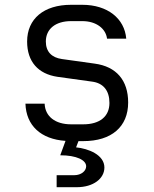

<svg xmlns="http://www.w3.org/2000/svg" viewBox="-20 -579 640 800"><path d="M216 201H300C369 201 415 165 415 119C415 66 348 40 297 35L307 9H327C445 9 514 -51 514 -152C514 -244 465 -302 374 -314L238 -333C195 -339 171 -364 171 -406C171 -458 211 -491 276 -491H323C382 -491 421 -459 426 -418H506C499 -502 428 -559 323 -559H276C163 -559 93 -501 93 -406C93 -322 139 -271 219 -259L363 -239C411 -233 436 -201 436 -150C436 -94 396 -61 327 -61H276C210 -61 168 -94 166 -147H86C89 -56 150 1 253 8L231 68C299 68 339 88 339 114C339 133 319 151 289 151H216Z"/></svg>

Font: JetBrains Mono Light
Style: Regular
Weight: 336
Monospace: yes
Designer: Philipp Nurullin, Konstantin Bulenkov
Foundry: JetBrains
Version: Version 2.305